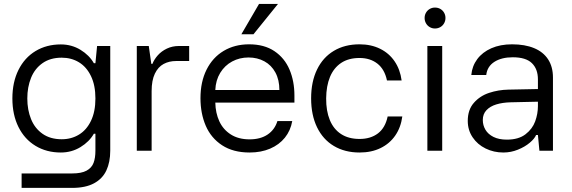

<svg xmlns="http://www.w3.org/2000/svg" viewBox="-20 -749 2841 954"><path d="M87.4 112.8H338.4Q384.8 112.8 410.2 98.9Q435.5 85 444.8 60.5Q454.1 36.1 454.1 -0.5V-101.6L527.8 -62.5V-0.5Q527.8 56.6 508.5 97.9Q489.3 139.2 447 161.9Q404.8 184.6 338.4 184.6H87.4ZM41.5 -259.8 74.7 -264.6 115.7 -259.8Q115.7 -203.1 134.3 -157.2Q152.8 -111.3 191.4 -84.2Q230 -57.1 286.6 -57.1Q334.5 -57.1 372.3 -80.1Q410.2 -103 432.1 -148.7Q454.1 -194.3 454.1 -259.8L490.2 -264.6L527.8 -259.8V1H462.4L454.1 -84.5H446.3Q423.8 -44.9 379.9 -18.1Q335.9 8.8 282.2 8.8Q211.4 8.8 156.7 -24.2Q102.1 -57.1 71.8 -117.9Q41.5 -178.7 41.5 -259.8ZM446.3 -435.1H454.1L462.4 -520.5H527.8V-259.8L490.2 -254.9L454.1 -259.8Q454.1 -325.2 432.1 -370.8Q410.2 -416.5 372.3 -439.5Q334.5 -462.4 286.6 -462.4Q230 -462.4 191.4 -435.3Q152.8 -408.2 134.3 -362.3Q115.7 -316.4 115.7 -259.8L74.7 -254.9L41.5 -259.8Q41.5 -340.8 71.8 -401.6Q102.1 -462.4 156.7 -495.4Q211.4 -528.3 282.2 -528.3Q335.9 -528.3 379.9 -501.5Q423.8 -474.6 446.3 -435.1Z M731.9 -431.6H737.3Q746.1 -454.1 764.2 -474.4Q782.2 -494.6 809.3 -507.6Q836.4 -520.5 869.6 -520.5H919.9V-445.8H855Q820.3 -445.8 793 -431.2Q765.6 -416.5 749.5 -383.1Q733.4 -349.6 733.4 -296.4ZM731.9 -431.6 733.4 -302.7V0H659.7V-520.5H719.2Z M976.1 -261.2Q976.1 -342.3 1006.3 -402.8Q1036.6 -463.4 1091.3 -496.1Q1146 -528.8 1217.8 -528.8Q1293 -528.8 1343.5 -494.9Q1394 -460.9 1418.5 -403.3Q1442.9 -345.7 1442.9 -274.4V-239.3H1049.8Q1050.8 -187.5 1069.8 -146.2Q1088.9 -105 1127 -80.8Q1165 -56.6 1220.2 -56.6Q1274.4 -56.6 1309.8 -80.6Q1345.2 -104.5 1358.4 -147.5H1432.1Q1423.8 -100.1 1395.5 -64.9Q1367.2 -29.8 1322.3 -10.5Q1277.3 8.8 1220.2 8.8Q1138.7 8.8 1083.7 -27.1Q1028.8 -63 1002.4 -124Q976.1 -185.1 976.1 -261.2ZM1214.8 -463.4Q1170.4 -463.4 1133.5 -443.6Q1096.7 -423.8 1074.2 -387Q1051.8 -350.1 1049.8 -301.8H1368.2Q1368.2 -352.1 1348.4 -388.7Q1328.6 -425.3 1293.7 -444.3Q1258.8 -463.4 1214.8 -463.4ZM1361.3 -729.5H1267.1L1179.2 -578.6H1239.3Z M1525.9 -260.3Q1525.9 -342.8 1555.2 -403.3Q1584.5 -463.9 1638.7 -496.3Q1692.9 -528.8 1766.6 -528.8Q1823.7 -528.8 1868.4 -506.8Q1913.1 -484.9 1940.7 -444.3Q1968.3 -403.8 1975.6 -349.1H1902.8Q1891.1 -404.8 1855.2 -432.9Q1819.3 -460.9 1766.6 -460.9Q1711.9 -460.9 1675 -436.3Q1638.2 -411.6 1619.6 -366.7Q1601.1 -321.8 1600.6 -260.3Q1600.1 -198.2 1618.7 -152.8Q1637.2 -107.4 1674.6 -83Q1711.9 -58.6 1766.6 -58.6Q1821.8 -58.6 1858.2 -86.4Q1894.5 -114.3 1906.2 -170.4H1979Q1971.7 -115.7 1943.8 -75.4Q1916 -35.2 1870.8 -13.2Q1825.7 8.8 1766.6 8.8Q1693.4 8.8 1638.9 -23.7Q1584.5 -56.2 1555.2 -116.9Q1525.9 -177.7 1525.9 -260.3Z M2177.2 -520.5V0H2103.5V-520.5ZM2089.8 -659.7Q2089.8 -674.3 2096.7 -686Q2103.5 -697.8 2115.3 -704.6Q2127 -711.4 2141.1 -711.4Q2155.9 -711.4 2167.8 -704.7Q2179.7 -697.9 2186.5 -686.1Q2193.4 -674.3 2193.4 -659.7Q2193.4 -645 2186.5 -633.1Q2179.7 -621.1 2167.8 -614.3Q2155.9 -607.4 2141.1 -607.4Q2127 -607.4 2115.3 -614.3Q2103.5 -621.1 2096.7 -633.1Q2089.8 -645 2089.8 -659.7Z M2304.2 -148.4Q2304.2 -203.6 2334.5 -238Q2364.7 -272.5 2410.4 -287.6Q2456.1 -302.7 2506.3 -303.7L2652.8 -306.6V-354.5Q2652.8 -406.2 2622.8 -435.3Q2592.8 -464.4 2527.8 -464.4Q2472.2 -464.4 2436.5 -441.7Q2400.9 -418.9 2396 -376.5H2321.8Q2325.7 -420.4 2351.3 -455.1Q2377 -489.7 2421.4 -509.3Q2465.8 -528.8 2524.4 -528.8Q2587.9 -528.8 2633.5 -510Q2679.2 -491.2 2703.4 -454.1Q2727.5 -417 2727.5 -363.8V0H2660.2L2652.8 -78.1H2643.6Q2636.7 -60.5 2612.5 -40Q2588.4 -19.5 2553.5 -5.4Q2518.6 8.8 2481 8.8Q2433.6 8.8 2393.1 -11Q2352.5 -30.8 2328.4 -66.7Q2304.2 -102.5 2304.2 -148.4ZM2652.8 -221.7V-243.7L2517.6 -240.7Q2477.1 -239.7 2446 -230.2Q2415 -220.7 2397 -201.4Q2378.9 -182.1 2378.9 -152.8Q2378.9 -126.5 2392.1 -104.2Q2405.3 -82 2432.1 -68.6Q2459 -55.2 2498.5 -55.2Q2556.6 -55.2 2591.1 -81.8Q2625.5 -108.4 2639.2 -146Q2652.8 -183.6 2652.8 -221.7Z"/></svg>

Font: Wand UI Pro
Style: Regular
Weight: 400
Designer: Andreas Faust
Version: Version 1.003;FEAKit 1.0